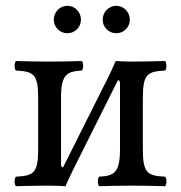

<svg xmlns="http://www.w3.org/2000/svg" viewBox="-20 -642 626 664"><path d="M198 -63C195 -63 191 -65 191 -75V-303C191 -386 212 -395 263 -398C269 -404 269 -425 263 -431C240 -430 183 -429 146 -429C113.4 -429 73 -430 35 -431C29 -425 29 -404 35 -398C96 -395 112 -386 112 -303V-126C112 -43 96 -34 35 -31C29 -25 29 -4 35 2C74 1 114 0 146 0C168.6 0 196 1 207 2C212 -11.8 221.3 -31.7 231.6 -52.2L388 -365C391 -365 395 -363 395 -353V-126C395 -43 374 -34 323 -31C317 -25 317 -4 323 2C346 1 400.2 0 440 0C470.8 0 512 1 551 2C557 -4 557 -25 551 -31C490 -34 474 -43 474 -126V-303C474 -386 490 -395 551 -398C557 -404 557 -425 551 -431C511 -430 470.8 -429 440 -429C417.8 -429 390 -430 380 -431C372.2 -412.5 363.1 -392.4 354.1 -374.5ZM166 -574C166 -548 187 -527 213 -527C239 -527 260 -548 260 -574C260 -600 239 -622 213 -622C187 -622 166 -600 166 -574ZM335 -574C335 -548 356 -527 382 -527C408 -527 429 -548 429 -574C429 -600 408 -622 382 -622C356 -622 335 -600 335 -574Z"/></svg>

Font: Libertinus Serif
Style: Regular
Weight: 400
Designer: Philipp H. Poll
Foundry: Khaled Hosny
Version: Version 6.2